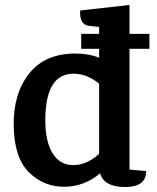

<svg xmlns="http://www.w3.org/2000/svg" viewBox="-20 -735 630 771"><path d="M580 -539H500V-54L567 -48Q567 16 482.5 16Q398 16 382 -39Q318 15 236.5 15Q155 15 96 -43.5Q37 -102 35 -230Q33 -358 96.5 -439Q160 -520 283 -520Q338 -520 378 -503V-539H306V-599H378V-627L339 -631Q298 -635 302 -693L500 -715V-599H580ZM275 -439Q162 -439 162 -252Q162 -166 191.5 -119Q221 -72 274.5 -72Q328 -72 378 -117V-399Q330 -439 275 -439Z"/></svg>

Font: Karma
Style: Bold
Weight: 700
Designer: Joana Correia
Foundry: Indian Type Foundry
Version: Version 1.202;PS 1.0;hotconv 1.0.78;makeotf.lib2.5.61930; tt